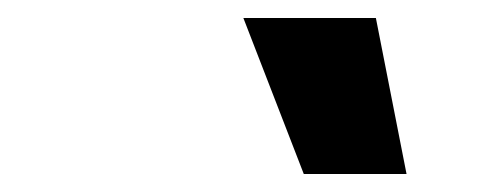

<svg xmlns="http://www.w3.org/2000/svg" viewBox="-20 -758 541 213"><path d="M250 -738H397L431 -565H317Z"/></svg>

Font: CBA Beacon Sans Extra Bold
Style: Italic
Weight: 800
Italic angle: -13°
Designer: Wei Huang
Foundry: Wei Huang
Version: Version 1.002